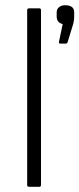

<svg xmlns="http://www.w3.org/2000/svg" viewBox="-20 -715 304 735"><path d="M91 0Q84 0 84 -7V-676Q84 -683 91 -683H131Q137 -683 137 -676V-7Q137 0 131 0ZM211 -548Q204 -548 206 -556L220 -623Q197 -628 197 -652V-668Q197 -680 206 -687.5Q215 -695 229 -695Q264 -695 264 -668V-651Q264 -634 258 -616L239 -554Q237 -548 231 -548Z"/></svg>

Font: Sofia Sans Light
Style: Regular
Weight: 300
Designer: Botio Nikoltchev, Ani Petrova
Foundry: lettersoup
Version: Version 4.100; ttfautohint (v1.8.3)